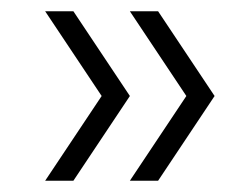

<svg xmlns="http://www.w3.org/2000/svg" viewBox="-20 -420 440 340"><path d="M360 -250H310L210 -100H260ZM360 -250 260 -400H210L310 -250ZM210 -250H160L60 -100H110ZM210 -250 110 -400H60L160 -250Z"/></svg>

Font: Millimetre
Style: Light
Weight: 200
Designer: Jérémy Landes
Version: Version 1.0